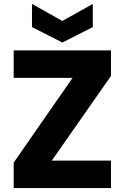

<svg xmlns="http://www.w3.org/2000/svg" viewBox="-20 -959 636 979"><path d="M545.9 -702.1V-571.8L244.1 -140.1H545.9V0H49.8V-129.9L350.1 -562H49.8V-702.1ZM297.9 -852.1 453.1 -939V-820.8L297.9 -742.2L143.1 -820.8V-939Z"/></svg>

Font: SVN-Poppins
Style: Bold
Weight: 700
Designer: Ninad Kale (Devanagari), Jonny Pinhorn (Latin)
Foundry: Indian Type Foundry
Version: Version 3.200;PS 1.000;hotconv 16.6.54;makeotf.lib2.5.65590